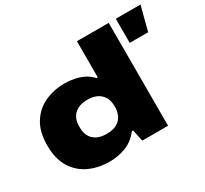

<svg xmlns="http://www.w3.org/2000/svg" viewBox="-147 -943 1254 1172"><g transform="rotate(-30 479.5 -356.5)"><path d="M319 12Q240 12 176 -17.5Q112 -47 74 -108Q36 -169 36 -264Q36 -359 74 -420Q112 -481 176 -510.5Q240 -540 319 -540Q348 -540 382 -533.5Q416 -527 448 -511.5Q480 -496 502 -470H511V-725H735V0H553L536 -82H527Q486 -29 431.5 -8.5Q377 12 319 12ZM388 -144Q432 -144 459.5 -160Q487 -176 499.5 -203Q512 -230 512 -261V-267Q512 -291 505 -312Q498 -333 483 -349Q468 -365 444.5 -374.5Q421 -384 388 -384Q344 -384 316.5 -368.5Q289 -353 276 -328Q263 -303 263 -273V-255Q263 -225 276 -199.5Q289 -174 316.5 -159Q344 -144 388 -144ZM785 -555V-725H959L915 -555Z"/></g></svg>

Font: Archivo Expanded Black
Style: Regular
Weight: 900
Width: 7
Designer: Hector Gatti
Foundry: Omnibus-Type
Version: Version 2.001